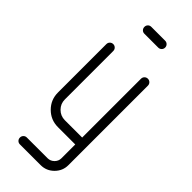

<svg xmlns="http://www.w3.org/2000/svg" viewBox="-264 -673 892 892"><g transform="rotate(45 181.5 -227.0)"><path d="M45.4 -113.8V-431.6Q45.4 -441.4 52 -448Q58.6 -454.6 68.1 -454.6Q77.6 -454.6 84.2 -448Q90.8 -441.4 90.8 -431.6V-113.8Q90.8 -85.4 110.8 -65.4Q130.9 -45.4 159.2 -45.4H272.9V-431.6Q272.9 -441.4 279.5 -448Q286.1 -454.6 295.7 -454.6Q305.2 -454.6 311.8 -448Q318.4 -441.4 318.4 -431.6V90.8Q318.4 127.9 291.5 154.8Q264.6 181.6 227.1 181.6H90.8Q81.1 181.6 74.7 175Q68.4 168.5 68.4 158.9Q68.4 149.4 75 142.8Q81.5 136.2 90.8 136.2H227.1Q245.6 136.2 259.3 122.8Q272.9 109.4 272.9 90.8V0H159.2Q111.8 0 78.6 -33.2Q45.4 -66.4 45.4 -113.8ZM136.2 -636.2H227.1Q236.8 -636.2 243.4 -629.6Q250 -623 250 -613.5Q250 -604 243.4 -597.4Q236.8 -590.8 227.1 -590.8H136.2Q126.5 -590.8 120.1 -597.4Q113.8 -604 113.8 -613.5Q113.8 -623 120.1 -629.6Q126.5 -636.2 136.2 -636.2Z"/></g></svg>

Font: OpenGost Type A TT
Style: Regular
Weight: 400
Version: Version 0.3